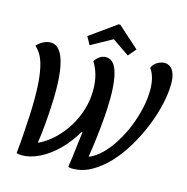

<svg xmlns="http://www.w3.org/2000/svg" viewBox="-127 -1009 1109 1141"><g transform="rotate(15 428.0 -438.5)"><path d="M105 12Q96 12 88 10.5Q80 9 75 7Q81 -47 85 -107.5Q89 -168 92 -225.5Q95 -283 95 -328Q95 -409 88.5 -463.5Q82 -518 71 -552Q60 -586 46 -606Q32 -626 18 -638Q33 -656 56 -668Q79 -680 102 -680Q135 -680 158 -650Q181 -620 193 -559Q205 -498 205 -407Q205 -362 202 -307.5Q199 -253 194 -195.5Q189 -138 181 -86H185Q236 -111 278.5 -152Q321 -193 352.5 -244.5Q384 -296 401 -354Q418 -412 418 -472Q418 -521 407 -562.5Q396 -604 374 -638Q383 -654 401 -667.5Q419 -681 441 -681Q471 -681 490 -656.5Q509 -632 519 -581Q529 -530 529 -452Q529 -403 524 -337Q519 -271 511 -205Q503 -139 494 -84H498Q537 -100 573.5 -136.5Q610 -173 641.5 -223.5Q673 -274 696 -331.5Q719 -389 732 -448Q745 -507 745 -559Q745 -600 736.5 -632Q728 -664 711 -688Q720 -711 742.5 -724.5Q765 -738 788 -738Q808 -738 823.5 -725.5Q839 -713 847.5 -688.5Q856 -664 856 -628Q856 -571 840.5 -501.5Q825 -432 796 -360.5Q767 -289 727.5 -222.5Q688 -156 639 -103.5Q590 -51 534.5 -20Q479 11 419 11Q411 11 404.5 10Q398 9 393 7Q398 -27 403 -65Q408 -103 412 -141Q416 -179 421 -213H415Q378 -149 327.5 -98Q277 -47 219.5 -17.5Q162 12 105 12ZM328 -724 301 -773 463 -889H473L604 -772L563 -724L458 -796Z"/></g></svg>

Font: Sansita Swashed Light
Style: Regular
Weight: 400
Version: Version 1.003